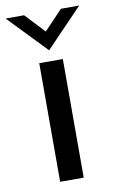

<svg xmlns="http://www.w3.org/2000/svg" viewBox="-118 -741 469 786"><g transform="rotate(-10 116.0 -348.5)"><path d="M67 -493H165V0H67ZM-37 -697H40L116 -616L193 -697H269L116 -538Z"/></g></svg>

Font: Hanken Grotesk Medium
Style: Regular
Weight: 500
Designer: Alfredo Marco Pradil
Foundry: Hanken Design Co.
Version: Version 3.014